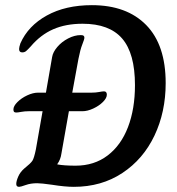

<svg xmlns="http://www.w3.org/2000/svg" viewBox="-20 -724 687 744"><path d="M622 -402Q622 -290 578.5 -198.5Q535 -107 454 -53.5Q373 0 266 0Q232 0 182 -8Q140 -14 124 -14Q99 -14 79.5 -7Q60 0 54 0Q43 0 43 -11Q43 -22 50.5 -39.5Q58 -57 74 -71Q99 -91 105.5 -101Q112 -111 119 -145L145 -293H91Q76 -293 62.5 -290.5Q49 -288 43 -288Q37 -288 34.5 -290.5Q32 -293 32 -300Q32 -313 47.5 -328.5Q63 -344 85.5 -354.5Q108 -365 128 -365H158L182 -503Q185 -522 202 -542Q219 -562 244 -575Q269 -588 293 -588Q301 -588 304 -585.5Q307 -583 307 -578Q307 -572 299 -552Q291 -532 284 -496L260 -365H336Q351 -365 364 -367.5Q377 -370 383 -370Q394 -370 394 -357Q394 -344 379 -329Q364 -314 341.5 -303.5Q319 -293 299 -293H247L218 -129Q215 -106 202 -88V-87Q228 -82 273 -82Q345 -82 397 -121.5Q449 -161 476 -231.5Q503 -302 503 -394Q503 -517 453.5 -574.5Q404 -632 300 -632Q235 -632 186 -610.5Q137 -589 99 -544Q87 -531 81 -526Q75 -521 66 -521Q54 -521 54 -534Q54 -541 59 -556Q89 -624 161.5 -664Q234 -704 336 -704Q471 -704 546.5 -627Q622 -550 622 -402Z"/></svg>

Font: Charm
Style: Bold
Weight: 700
Designer: Katatrad Aksorn Co.,Ltd.
Foundry: Cadson Demak Co.,Ltd.
Version: Version 1.001